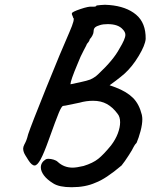

<svg xmlns="http://www.w3.org/2000/svg" viewBox="-20 -696 630 804"><path d="M151 5Q151 -16 172 -29Q176 -31 183 -31Q193 -31 204.5 -27.5Q216 -24 222 -18Q248 6 284 6Q300 6 330 -1Q369 -13 391.5 -31Q414 -49 445 -87Q464 -112 473.5 -137.5Q483 -163 483 -184Q483 -207 472 -220Q452 -247 427.5 -260.5Q403 -274 370 -274Q341 -274 313 -266L255 -254Q251 -253 244.5 -252.5Q238 -252 226 -223Q214 -194 185 -113Q164 -54 150 -28.5Q136 -3 125 -3Q113 -3 99 -25Q96 -30 86.5 -45Q77 -60 77 -74Q77 -81 82 -91Q87 -100 90.5 -109Q94 -118 98 -134Q111 -173 173.5 -328Q236 -483 271 -562Q296 -619 286 -622Q286 -625 283 -631Q280 -637 281 -640Q281 -646 316.5 -658Q352 -670 365 -668H371Q384 -668 384 -673Q386 -673 402.5 -675Q419 -677 438 -675Q509 -669 550 -634.5Q591 -600 590 -533Q588 -507 561 -462Q534 -417 502 -388Q486 -374 465.5 -358.5Q445 -343 439 -339L464 -330Q511 -312 537 -286Q563 -260 574 -215Q576 -205 576 -197Q576 -175 568.5 -147Q561 -119 552 -98Q546 -92 542 -85Q538 -78 537 -76Q536 -72 519 -45.5Q502 -19 489 -3Q423 53 380 69Q338 88 280 88Q228 88 203 72Q177 56 164 38.5Q151 21 151 5ZM358 -363Q360 -364 370.5 -369.5Q381 -375 392 -386Q455 -445 480 -492Q505 -533 505 -550Q505 -562 494 -573Q475 -595 431 -595Q412 -595 399 -591Q385 -587 378.5 -581.5Q372 -576 372 -565Q372 -557 367 -547.5Q362 -538 356 -532Q355 -526 350.5 -520Q346 -514 344 -512Q344 -510 330.5 -485Q317 -460 305 -429Q275 -358 275 -343Q285 -345 315 -351.5Q345 -358 358 -363Z"/></svg>

Font: Caveat
Style: Bold
Weight: 700
Designer: Pablo Impallari
Foundry: Pablo Impallari
Version: Version 1.500; ttfautohint (v1.6)